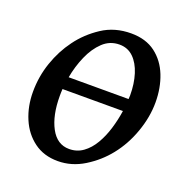

<svg xmlns="http://www.w3.org/2000/svg" viewBox="-119 -734 809 853"><g transform="rotate(20 286.0 -307.5)"><path d="M564.5 -377.9Q564.5 -309.1 539.1 -237.3Q513.7 -165.5 469.2 -109.9Q427.7 -57.6 368.9 -21.2Q310.1 15.1 244.6 15.1Q178.7 15.1 132.1 -19.3Q85.4 -53.7 61 -111.1Q36.6 -168.5 36.6 -236.8Q36.6 -309.6 59.8 -376.7Q83 -443.8 122.6 -497.1Q162.6 -551.8 221.9 -590.8Q281.2 -629.9 358.9 -629.9Q428.2 -629.9 473.9 -595.5Q519.5 -561 542 -503.9Q564.5 -446.8 564.5 -377.9ZM441.4 -293H155.8Q155.3 -285.6 155 -275.9Q154.8 -266.1 154.8 -259.8Q154.8 -168.5 185.8 -110.6Q216.8 -52.7 273.9 -52.7Q311 -52.7 339.6 -73.5Q368.2 -94.2 388.7 -129.2Q409.2 -164.1 422.1 -206.8Q435.1 -249.5 441.4 -293ZM446.8 -351.6Q447.8 -360.8 447.8 -369.1Q447.8 -424.3 433.8 -468.8Q419.9 -513.2 393.1 -539.3Q366.2 -565.4 327.1 -565.4Q281.7 -565.4 248.8 -534.2Q215.8 -502.9 194.6 -454.1Q173.3 -405.3 163.6 -351.6Z"/></g></svg>

Font: Gentium Plus
Style: Bold Italic
Weight: 700
Italic angle: -8°
Designer: Victor Gaultney, Annie Olsen, Iska Routamaa, Becca Hirsbrunner
Foundry: SIL International
Version: Version 6.101